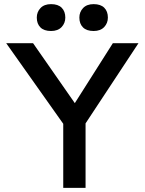

<svg xmlns="http://www.w3.org/2000/svg" viewBox="-20 -909 700 929"><path d="M286 0V-310L10 -700H140L342 -410L526 -700H650L394 -312V0ZM158 -824Q158 -851 176 -870Q194 -889 227 -889Q261 -889 278.5 -871.5Q296 -854 296 -824Q296 -797 278 -778Q260 -759 227 -759Q193 -759 175.5 -776.5Q158 -794 158 -824ZM364 -824Q364 -851 382 -870Q400 -889 433 -889Q467 -889 484.5 -871.5Q502 -854 502 -824Q502 -797 484 -778Q466 -759 433 -759Q399 -759 381.5 -776.5Q364 -794 364 -824Z"/></svg>

Font: Easer Grotesk
Style: Regular
Weight: 400
Designer: Boardeaser, Bonnie Shaver-Troup, Thomas Jockin
Foundry: Lexend
Version: Version 1.008;Glyphs 3.1.2 (3151)